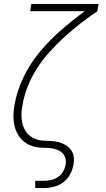

<svg xmlns="http://www.w3.org/2000/svg" viewBox="-20 -755 540 980"><path d="M160 205V168H203Q221 168 240 164Q259 160 275.5 149Q292 138 302 120.5Q312 103 315 84Q318 67 313 50.5Q308 34 295.5 23.5Q283 13 266.5 7.5Q250 2 232.5 0.5Q215 -1 197.5 -1Q180 -1 163.5 -4.5Q147 -8 131.5 -14.5Q116 -21 103 -31.5Q90 -42 80.5 -55Q71 -68 64 -83Q57 -98 53.5 -115Q50 -132 49 -149Q48 -166 49.5 -184Q51 -202 54 -219Q54 -219 54 -219.5Q54 -220 54 -220Q67 -292 100 -361Q133 -430 182.5 -489.5Q232 -549 291 -600.5Q350 -652 413 -698H134L140 -735H483L477 -698Q433 -668 390.5 -635Q348 -602 308.5 -566Q269 -530 233 -490Q197 -450 168.5 -405.5Q140 -361 121 -312.5Q102 -264 94 -214Q90 -193 89.5 -173Q89 -153 92.5 -133.5Q96 -114 104.5 -96.5Q113 -79 127 -66.5Q141 -54 159 -46.5Q177 -39 197 -37.5Q217 -36 237.5 -35.5Q258 -35 277.5 -30Q297 -25 313.5 -15.5Q330 -6 341.5 9Q353 24 356 44Q359 64 355 84Q351 110 338 134.5Q325 159 303 175.5Q281 192 254.5 198.5Q228 205 203 205Z"/></svg>

Font: Iosevka Curly Slab XLtObl
Style: Regular
Weight: 200
Italic angle: -9°
Monospace: yes
Designer: Belleve Invis
Foundry: Belleve Invis
Version: Version 11.1.0; ttfautohint (v1.8.3)